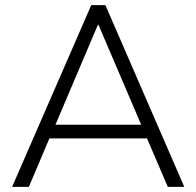

<svg xmlns="http://www.w3.org/2000/svg" viewBox="-20 -725 762 745"><path d="M27 0 334 -705H389L695 0H631L544 -203L577 -188H144L178 -203L92 0ZM360 -629 190 -229 167 -241H554L533 -229L362 -629Z"/></svg>

Font: Nunito Sans 12pt Light
Style: Regular
Weight: 300
Designer: Vernon Adams
Foundry: Vernon Adams
Version: Version 3.101;gftools[0.9.27]